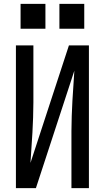

<svg xmlns="http://www.w3.org/2000/svg" viewBox="-20 -969 540 989"><path d="M62 0V-735H152V-441Q152 -402 150.5 -363Q149 -324 147 -285.5Q145 -247 142 -208Q139 -169 137 -130L335 -735H438V0H348V-294Q348 -333 349.5 -372Q351 -411 353 -449.5Q355 -488 358 -527Q361 -566 363 -605L165 0ZM286 -821V-949H414V-821ZM86 -821V-949H214V-821Z"/></svg>

Font: Iosevka SS04 Medium
Style: Regular
Weight: 500
Monospace: yes
Designer: Belleve Invis
Foundry: Belleve Invis
Version: Version 19.0.0; ttfautohint (v1.8.4)